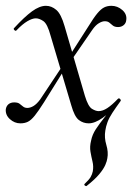

<svg xmlns="http://www.w3.org/2000/svg" viewBox="-21 -415 462 660"><path d="M277 224Q275 226 271 223Q267 220 270 217Q285 203 290.5 193.5Q296 184 298 174Q301 157 297 140.5Q293 124 290 106.5Q287 89 292 69Q296 48 308.5 29Q321 10 340.5 -14.5Q360 -39 384 -75L393 -67Q377 -45 365.5 -27.5Q354 -10 348.5 5Q343 20 341 34Q337 58 344.5 83Q352 108 348 129Q347 138 341 152Q335 166 320 184Q305 202 277 224ZM284 9Q265 9 250 -2.5Q235 -14 224 -53L153 -292Q142 -333 128 -342.5Q114 -352 102 -352Q90 -352 73 -342Q56 -332 36 -311Q33 -307 28.5 -311.5Q24 -316 28 -319Q63 -357 89 -376Q115 -395 137 -395Q156 -395 172.5 -381Q189 -367 201 -325L271 -85Q282 -49 295 -41Q308 -33 318 -33Q332 -33 348 -43.5Q364 -54 384 -75Q388 -79 392 -74.5Q396 -70 393 -67Q359 -29 332 -10Q305 9 284 9ZM49 9Q29 9 13 -5.5Q-3 -20 -1 -40Q1 -51 8.5 -57Q16 -63 28 -63Q40 -63 46 -58.5Q52 -54 58 -49Q64 -44 73 -44Q83 -44 94 -50.5Q105 -57 117 -73L198 -195L206 -185L130 -63Q111 -33 98.5 -17.5Q86 -2 75 3.5Q64 9 49 9ZM210 -187 202 -198 282 -323Q301 -354 313.5 -369Q326 -384 337 -389.5Q348 -395 362 -395Q383 -395 399.5 -380.5Q416 -366 413 -346Q412 -335 404 -328.5Q396 -322 385 -322Q373 -322 366.5 -327.5Q360 -333 354.5 -337.5Q349 -342 339 -342Q330 -342 318.5 -335Q307 -328 296 -312Z"/></svg>

Font: Cormorant
Style: Italic
Weight: 400
Italic angle: -10°
Designer: Christian Thalmann (Catharsis Fonts)
Foundry: Catharsis Fonts
Version: Version 4.000